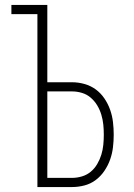

<svg xmlns="http://www.w3.org/2000/svg" viewBox="-20 -755 540 775"><path d="M131 0V-698H26V-735H171V-423H271Q296 -423 321 -416Q346 -409 366.5 -394Q387 -379 401.5 -357.5Q416 -336 424.5 -312Q433 -288 436 -262.5Q439 -237 439 -211Q439 -186 436 -160.5Q433 -135 424.5 -111Q416 -87 401.5 -65.5Q387 -44 366.5 -28.5Q346 -13 321 -6.5Q296 0 271 0ZM271 -37Q291 -37 311 -43Q331 -49 346.5 -62Q362 -75 372.5 -93Q383 -111 389 -130.5Q395 -150 397 -170.5Q399 -191 399 -211Q399 -232 397 -252Q395 -272 389 -292Q383 -312 372.5 -329.5Q362 -347 346.5 -360.5Q331 -374 311 -380Q291 -386 271 -386H171V-37Z"/></svg>

Font: Iosevka Term Curly Extralight
Style: Regular
Weight: 200
Designer: Belleve Invis
Foundry: Belleve Invis
Version: Version 32.3.0